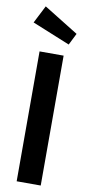

<svg xmlns="http://www.w3.org/2000/svg" viewBox="-102 -968 462 1006"><g transform="rotate(10 129.0 -464.5)"><path d="M56 -929 8 -835 209 -753 240 -815ZM193 -691H65V0H193Z"/></g></svg>

Font: Fira Sans Condensed Medium
Style: Regular
Weight: 500
Width: 3
Designer: Carrois Corporate & Edenspiekermann AG
Foundry: Carrois Corporate GbR & Edenspiekermann AG
Version: Version 4.202;PS 004.202;hotconv 1.0.88;makeotf.lib2.5.64775